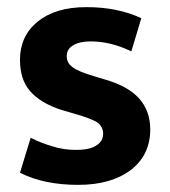

<svg xmlns="http://www.w3.org/2000/svg" viewBox="-20 -507 475 538"><path d="M376 -456 348 -363C309 -382 271 -391 234 -391C213 -391 196 -387 185 -380C173 -373 167 -363 167 -350C167 -337 172 -327 183 -319C193 -311 214 -302 245 -293L275 -284C316 -272 348 -255 369 -232C390 -209 401 -180 401 -144C401 -97 383 -59 347 -31C310 -3 261 11 199 11C136 11 81 0 36 -23L66 -121C85 -111 106 -103 127 -97C148 -90 170 -87 192 -87C219 -87 238 -91 251 -100C263 -108 269 -119 269 -132C269 -146 263 -157 251 -165C239 -172 216 -181 183 -190L152 -199C112 -212 83 -230 64 -252C45 -274 36 -303 36 -340C36 -383 52 -419 85 -446C118 -473 163 -487 222 -487C280 -487 331 -477 376 -456Z"/></svg>

Font: Holmes&Hills Bold
Style: Bold
Weight: 500
Designer: Noopur Datye, Girish Dalvi, Yashodeep Gholap, Pallavi Karambelkar
Foundry: Ek Type
Version: ""